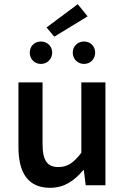

<svg xmlns="http://www.w3.org/2000/svg" viewBox="-20 -884 596 916"><path d="M68 -491V-183C68 -59 114 12 219 12C286 12 334 -21 377 -72H380L389 0H483V-491H368V-155C331 -107 302 -87 259 -87C206 -87 183 -117 183 -198V-491ZM202 -753 239 -709 398 -806 351 -864ZM327 -633C327 -603 350 -579 381 -579C412 -579 434 -603 434 -633C434 -663 412 -686 381 -686C350 -686 327 -663 327 -633ZM175 -579C206 -579 229 -603 229 -633C229 -663 206 -686 175 -686C144 -686 122 -663 122 -633C122 -603 144 -579 175 -579Z"/></svg>

Font: DAIFUKU Sans Semibold
Style: Regular
Weight: 600
Designer: Original font ‘Source Sans 3’ : Paul D. Hunt
Foundry: Daifuku
Version: Version 1.000